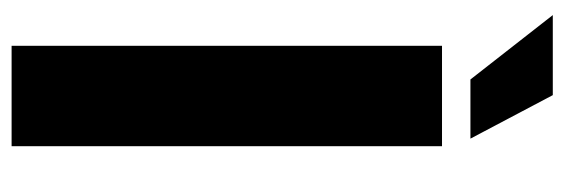

<svg xmlns="http://www.w3.org/2000/svg" viewBox="-341 -632 973 331"><g transform="rotate(90 145.5 -466.5)"><path d="M59 0V-742H232V0ZM117 -791 6 -933H144L219 -791Z"/></g></svg>

Font: Exo Thin ExtraBold
Style: Regular
Weight: 800
Version: Version 2.000